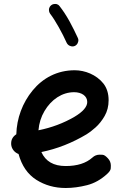

<svg xmlns="http://www.w3.org/2000/svg" viewBox="-20 -897 622 965"><path d="M518.6 -22.9C529.8 -33.2 536.1 -42.5 536.6 -50.8C537.1 -59.1 537.1 -63.5 537.1 -64.5C537.1 -78.6 532.2 -90.8 522.5 -101.1C512.2 -112.3 503.4 -118.7 495.1 -119.1C486.8 -119.6 482.4 -119.6 481 -119.6C466.8 -119.6 454.6 -114.7 444.3 -105C412.6 -76.7 368.2 -62.5 310.1 -62.5C249.5 -62.5 209 -85.9 188 -132.8C267.1 -148.9 342.8 -178.7 415.5 -222.2C427.7 -229.5 442.4 -240.7 460 -256.3C477.1 -271.5 492.7 -291 505.9 -314C519 -336.9 525.9 -363.3 525.9 -393.1C525.9 -426.8 517.1 -455.1 499.5 -477.5C463.9 -522 406.7 -543.9 355.5 -543.9C267.1 -543.9 194.8 -504.4 144 -442.4C92.8 -380.4 64 -301.8 62 -222.2C44.9 -210.9 36.1 -195.8 36.1 -176.3V-171.9C37.6 -148.9 53.2 -130.4 73.2 -123C89.4 -64 119.1 -21 162.6 6.8C206.1 34.2 254.9 47.9 310.1 47.9C345.2 47.9 380.9 43 417.5 33.7C454.1 24.4 487.8 5.4 518.6 -22.9ZM352.5 -433.6C390.1 -433.6 418.5 -415 418.5 -384.3C418.5 -360.4 397 -335.4 354.5 -310.1C300.3 -278.3 239.3 -255.4 173.3 -242.2C176.3 -277.8 186.5 -310.1 203.6 -338.9C237.8 -397 292 -433.6 352.5 -433.6ZM237.3 -870.6C225.1 -860.4 226.1 -849.1 226.1 -845.7C226.1 -839.4 228 -833.5 231.9 -828.1C257.3 -795.9 294.4 -728.5 315.4 -681.2C322.8 -667 336.9 -663.6 344.7 -663.6C348.6 -663.6 352.5 -664.6 356 -666C370.1 -672.4 374 -687.5 374 -694.8C374 -698.7 373 -702.6 371.1 -706.5C359.4 -732.4 345.2 -760.7 329.1 -790.5C312.5 -820.3 295.9 -845.2 279.8 -865.7C270 -878.9 258.3 -877 256.3 -877C249 -877 242.7 -875 237.3 -870.6Z"/></svg>

Font: Mikhak SemiBold
Style: Regular
Weight: 600
Designer: Amin Abedi
Version: Version 3.2